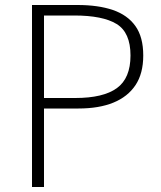

<svg xmlns="http://www.w3.org/2000/svg" viewBox="-20 -748 645 768"><path d="M108 0V-728H290Q373 -728 431.5 -708Q490 -688 521.5 -644Q553 -600 553 -526Q553 -454 522 -407.5Q491 -361 433.5 -337.5Q376 -314 294 -314H156V0ZM156 -356H281Q393 -356 447.5 -395.5Q502 -435 502 -526Q502 -618 446.5 -652Q391 -686 277 -686H156Z"/></svg>

Font: Noto Sans SC ExtraLight
Style: Regular
Weight: 250
Designer: Ryoko NISHIZUKA 西塚涼子 (kana, bopomofo & ideographs); Paul D. Hunt (Latin, Greek & Cyrillic); Sandoll Communications 산돌커뮤니
Foundry: Adobe
Version: Version 2.004-H2;hotconv 1.0.118;makeotfexe 2.5.65603